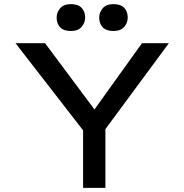

<svg xmlns="http://www.w3.org/2000/svg" viewBox="-20 -909 892 929"><path d="M382 0V-326L397 -259L55 -700H198L450 -362L426 -364L667 -700H797L481 -272L490 -334V0ZM529 -759Q494 -759 477 -777Q460 -795 460 -824Q460 -849 477 -869Q494 -889 529 -889Q564 -889 581 -871Q598 -853 598 -824Q598 -799 581 -779Q564 -759 529 -759ZM323 -759Q288 -759 271 -777Q254 -795 254 -824Q254 -849 271 -869Q288 -889 323 -889Q358 -889 375 -871Q392 -853 392 -824Q392 -799 375 -779Q358 -759 323 -759Z"/></svg>

Font: Lexend Mega
Style: Regular
Weight: 400
Designer: Bonnie Shaver-Troup, Thomas Jockin
Foundry: Lexend
Version: Version 1.007